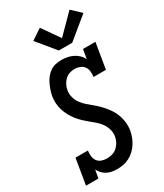

<svg xmlns="http://www.w3.org/2000/svg" viewBox="-240 -1077 1006 1177"><g transform="rotate(-30 262.5 -488.5)"><path d="M226 8Q207 8 188.5 4.5Q170 1 154.5 -7.5Q139 -16 127 -29Q115 -42 107 -58L97 0H9L39 -181H127Q124 -162 126 -142.5Q128 -123 138.5 -108Q149 -93 167 -86.5Q185 -80 205 -80Q223 -80 242.5 -85.5Q262 -91 277 -104.5Q292 -118 301.5 -136Q311 -154 314 -173Q318 -198 311 -222Q304 -246 290.5 -265.5Q277 -285 259 -300.5Q241 -316 222.5 -331Q204 -346 187 -362Q170 -378 155.5 -397Q141 -416 129.5 -436.5Q118 -457 110.5 -481Q103 -505 101.5 -529.5Q100 -554 104 -580Q108 -600 114.5 -619Q121 -638 130 -657Q139 -676 152.5 -693Q166 -710 183.5 -722Q201 -734 221 -738.5Q241 -743 261 -743Q283 -743 304 -739Q325 -735 343.5 -726Q362 -717 377 -702.5Q392 -688 401 -670L412 -735H500L470 -554H382Q385 -573 383 -592.5Q381 -612 370.5 -626.5Q360 -641 342 -648Q324 -655 305 -655Q287 -655 269 -649Q251 -643 237 -629.5Q223 -616 214.5 -598.5Q206 -581 203 -563Q199 -538 205.5 -514Q212 -490 226 -470.5Q240 -451 257.5 -435.5Q275 -420 293.5 -405Q312 -390 328.5 -373.5Q345 -357 360 -338.5Q375 -320 386.5 -300Q398 -280 405.5 -256Q413 -232 415 -207.5Q417 -183 413 -158Q409 -136 401 -114.5Q393 -93 380.5 -73.5Q368 -54 351 -38Q334 -22 313 -11Q292 0 270 4Q248 8 226 8Q226 8 226 8Q226 8 226 8ZM279 -801 173 -930 248 -980 334 -857 461 -985 525 -925 374 -801Z"/></g></svg>

Font: Iosevka Curly Slab SmBdObl
Style: Regular
Weight: 600
Italic angle: -9°
Monospace: yes
Designer: Belleve Invis
Foundry: Belleve Invis
Version: Version 11.0.0; ttfautohint (v1.8.3)